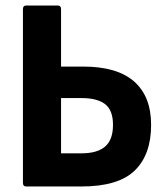

<svg xmlns="http://www.w3.org/2000/svg" viewBox="-20 -675 599 695"><path d="M75 0Q63 0 63 -13V-642Q63 -655 75 -655H189Q201 -655 201 -642V-434H281Q404 -434 465.5 -380Q527 -326 527 -223Q527 -115 467.5 -57.5Q408 0 275 0ZM201 -120H275Q332 -120 360.5 -144.5Q389 -169 389 -223Q389 -276 360.5 -298Q332 -320 275 -320H201Z"/></svg>

Font: Sofia Sans Semi Condensed ExtraBold
Style: Regular
Weight: 800
Designer: Botio Nikoltchev, Ani Petrova
Foundry: lettersoup
Version: Version 4.100